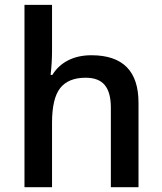

<svg xmlns="http://www.w3.org/2000/svg" viewBox="-20 -780 675 800"><path d="M557.1 0H441.9V-332Q441.9 -394.5 416.7 -425.3Q391.6 -456.1 336.9 -456.1Q264.6 -456.1 230.7 -412.8Q196.8 -369.6 196.8 -268.1V0H82V-759.8H196.8V-566.9Q196.8 -520.5 190.9 -467.8H198.2Q221.7 -506.8 263.4 -528.3Q305.2 -549.8 360.8 -549.8Q557.1 -549.8 557.1 -352.1Z"/></svg>

Font: f2_25842          
Style: Regular
Weight: 600
Foundry: Ascender Corporation
Version: Version 1.10